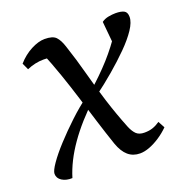

<svg xmlns="http://www.w3.org/2000/svg" viewBox="-93 -549 632 649"><g transform="rotate(-20 222.5 -225.0)"><path d="M305 12Q280 12 262.5 -3Q245 -18 234 -49Q219 -93 204.5 -139.5Q190 -186 175.5 -233Q161 -280 144.5 -327.5Q128 -375 109 -421L140 -392Q130 -398 106 -398Q76 -398 46 -385L35 -409Q57 -434 84 -448Q111 -462 133 -462Q162 -462 173.5 -450Q185 -438 193 -413Q211 -359 225.5 -304.5Q240 -250 257 -196Q274 -142 296 -87Q304 -68 314 -58.5Q324 -49 343 -49Q360 -49 373 -53.5Q386 -58 399 -67L412 -43Q396 -27 377 -14.5Q358 -2 339.5 5Q321 12 305 12ZM61 12Q39 13 24 3.5Q9 -6 9 -22Q9 -33 26 -57.5Q43 -82 71 -112.5Q99 -143 132.5 -174.5Q166 -206 200 -231L219 -215Q157 -157 117.5 -100.5Q78 -44 61 12ZM236 -224 217 -240Q266 -283 300.5 -321.5Q335 -360 363 -403L347 -354L338 -449Q349 -457 363 -459.5Q377 -462 388 -462Q408 -462 418.5 -456.5Q429 -451 429 -434Q429 -415 412 -389.5Q395 -364 366.5 -335.5Q338 -307 304 -278Q270 -249 236 -224Z"/></g></svg>

Font: Petrona
Style: Italic
Weight: 400
Italic angle: -9°
Designer: Ringo R. Seeber
Foundry: Ringo R. Seeber
Version: Version 2.001; ttfautohint (v1.8.3)